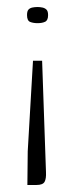

<svg xmlns="http://www.w3.org/2000/svg" viewBox="-20 -404 213 547"><path d="M100 -231 111 86Q112 105 107 114Q102 123 84 123H58L59 27L74 -231ZM117 -361Q117 -346 108.5 -342Q100 -338 87 -338Q75 -338 66 -341.5Q57 -345 57 -361Q57 -372 61 -376.5Q65 -381 72 -382.5Q79 -384 87 -384Q94 -384 101 -382.5Q108 -381 112.5 -376.5Q117 -372 117 -361Z"/></svg>

Font: Genos Thin Light
Style: Regular
Weight: 300
Version: Version 1.010